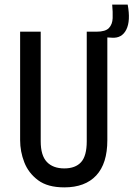

<svg xmlns="http://www.w3.org/2000/svg" viewBox="-20 -797 577 830"><path d="M258 13Q186 13 144.5 -18Q103 -49 85 -95.5Q67 -142 67 -191V-660H156V-186Q156 -125 182.5 -97Q209 -69 258 -69Q306 -69 330.5 -96Q355 -123 355 -186V-660H444V-191Q444 -90 396 -38.5Q348 13 258 13ZM464 -634 395 -638 397 -660Q436 -660 451 -676Q466 -692 467 -718.5Q468 -745 465 -777H532Q545 -707 526 -669Q507 -631 464 -634Z"/></svg>

Font: Bricolage Grotesque 12pt Condensed
Style: Regular
Weight: 400
Width: 3
Designer: Mathieu Triay
Foundry: Atelier Triay
Version: Version 1.001; ttfautohint (v1.8.4.7-5d5b);gftools[0.9.33.de